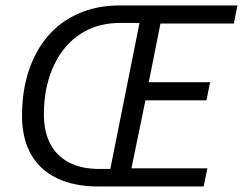

<svg xmlns="http://www.w3.org/2000/svg" viewBox="-20 -676 881 696"><path d="M337.9 0Q246.9 0 184.9 -30.7Q122.8 -61.3 91.3 -118.5Q59.8 -175.6 59.8 -256Q59.8 -345.5 84.1 -419.2Q108.5 -492.9 154.1 -545.7Q199.8 -598.5 265.8 -627.4Q331.8 -656.3 414.7 -656.3H840.8L827.5 -590.6H561.6L519.3 -378H741.7L728.3 -312.2H507.2L456.5 -65.7H731.7L718.3 0ZM340.6 -63.5H379.9L485.7 -592.8H414.9Q351.6 -592.8 300.5 -568.9Q249.5 -544.9 213.5 -500.2Q177.4 -455.5 158.3 -395Q139.1 -334.5 139.1 -260.9Q139.1 -199.2 162.1 -155Q185.1 -110.8 230 -87.1Q274.8 -63.5 340.6 -63.5Z"/></svg>

Font: Source Sans Variable
Style: Italic
Weight: 200
Italic angle: -11°
Designer: Paul D. Hunt
Foundry: Adobe Systems Incorporated
Version: Version 3.006;hotconv 1.0.111;makeotfexe 2.5.65597